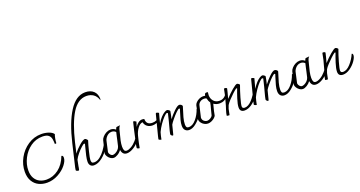

<svg xmlns="http://www.w3.org/2000/svg" viewBox="-51 -2008 5527 2945"><g transform="rotate(-20 2712.5 -535.5)"><path d="M75 -255Q75 -371 133 -477.5Q191 -584 290.5 -650Q390 -716 508 -716Q572 -716 628 -696.5Q684 -677 706 -644Q696 -618 688.5 -578.5Q681 -539 680 -504L655 -500Q655 -515 653.5 -537Q652 -559 649 -577Q642 -624 609.5 -649Q577 -674 511 -674Q404 -674 317.5 -612Q231 -550 182 -453Q133 -356 133 -257Q133 -181 162.5 -130.5Q192 -80 241.5 -55.5Q291 -31 352 -31Q457 -31 548 -99.5Q639 -168 686 -295Q713 -295 713 -258Q713 -206 661 -140.5Q609 -75 523.5 -29Q438 17 343 17Q270 17 209 -12.5Q148 -42 111.5 -103Q75 -164 75 -255Z M1547 -907 1540 -895Q1518 -963 1471 -995.5Q1424 -1028 1358 -1028Q1219 -1028 1122 -871.5Q1025 -715 954 -420L928 -307L915 -249Q956 -307 1019 -361.5Q1082 -416 1114 -416Q1122 -416 1137.5 -401Q1153 -386 1153 -379Q1134 -324 1108 -218Q1082 -112 1082 -83Q1082 -55 1091 -42.5Q1100 -30 1128 -30Q1178 -30 1225 -68Q1272 -106 1306.5 -154.5Q1341 -203 1359 -240Q1366 -238 1370 -233Q1374 -228 1375 -218V-215Q1375 -203 1367 -187Q1321 -103 1249 -45.5Q1177 12 1109 12Q1074 12 1053 -10Q1032 -32 1032 -72Q1032 -111 1044.5 -168Q1057 -225 1078 -302Q1077 -297 1089 -343Q1088 -347 1084 -350Q1080 -353 1077 -353Q1067 -353 1030 -320Q993 -287 955 -241Q917 -195 898 -155Q888 -115 878 -55Q877 -48 876 -40Q875 -32 873 -24Q870 -6 867.5 0.5Q865 7 859 7Q847 7 832 1Q817 -5 817 -14Q817 -27 823 -52L910 -421Q983 -733 1096 -910.5Q1209 -1088 1361 -1088Q1447 -1088 1497 -1040.5Q1547 -993 1547 -907Z M1892 -205Q1892 -159 1851.5 -108Q1811 -57 1753.5 -22.5Q1696 12 1648 12Q1609 12 1588 -12Q1567 -36 1563 -74Q1538 -38 1500 -15Q1462 8 1432 8Q1406 8 1380.5 -9.5Q1355 -27 1339 -52.5Q1323 -78 1322 -101L1371 -303Q1377 -327 1401.5 -354.5Q1426 -382 1461 -400Q1496 -418 1532 -418Q1578 -418 1613 -387Q1622 -411 1626.5 -417Q1631 -423 1640 -424L1689 -429L1692 -427Q1672 -411 1663 -377Q1632 -261 1620.5 -206Q1609 -151 1609 -109Q1609 -67 1620 -47.5Q1631 -28 1657 -28Q1689 -28 1733.5 -54Q1778 -80 1818 -126.5Q1858 -173 1879 -231Q1892 -231 1892 -205ZM1553 -137 1572 -219Q1576 -239 1586 -283.5Q1596 -328 1602 -352Q1574 -380 1534 -380Q1503 -380 1478 -363.5Q1453 -347 1437 -323.5Q1421 -300 1417 -282L1377 -104Q1379 -79 1397 -59Q1415 -39 1436 -39Q1453 -39 1477.5 -51Q1502 -63 1523.5 -85.5Q1545 -108 1553 -137Z M2297 -340Q2297 -319 2277.5 -299.5Q2258 -280 2226.5 -268Q2195 -256 2163 -256Q2113 -256 2077.5 -282Q2042 -308 2032 -355Q1987 -350 1949.5 -298Q1912 -246 1897 -185Q1895 -175 1882 -123.5Q1869 -72 1857 -2Q1856 1 1854.5 2.5Q1853 4 1848 4Q1841 4 1827 -2Q1813 -8 1813 -15Q1813 -29 1818 -52Q1879 -334 1897 -401Q1899 -410 1901.5 -413Q1904 -416 1910 -416Q1914 -416 1927 -409.5Q1940 -403 1948 -396L1930 -338L1924 -318Q1947 -354 1977 -376Q2007 -398 2041 -398Q2051 -398 2061 -396Q2071 -394 2075 -391Q2075 -342 2100.5 -318.5Q2126 -295 2172 -295Q2213 -295 2240 -309Q2267 -323 2287 -357Q2291 -356 2294 -351Q2297 -346 2297 -340Z M2666 2Q2628 2 2603.5 -22.5Q2579 -47 2579 -97Q2579 -138 2592.5 -189.5Q2606 -241 2629 -312Q2636 -331 2642 -352Q2642 -355 2638 -357.5Q2634 -360 2630 -360Q2617 -360 2578.5 -322.5Q2540 -285 2500.5 -236.5Q2461 -188 2448 -163Q2438 -132 2415 -33Q2411 -16 2408.5 -10Q2406 -4 2400 -4Q2391 -4 2379.5 -15Q2368 -26 2368 -37Q2368 -48 2378 -85Q2420 -239 2446 -352Q2440 -360 2431 -360Q2416 -360 2380 -323Q2344 -286 2305 -229.5Q2266 -173 2241 -118Q2226 -69 2214 -5Q2204 -5 2188 -12Q2172 -19 2172 -26Q2172 -34 2182 -71L2267 -402Q2269 -411 2272 -415Q2275 -419 2281 -419Q2287 -419 2301.5 -413Q2316 -407 2320 -403L2311 -371Q2308 -359 2297.5 -321.5Q2287 -284 2278 -244Q2309 -298 2342.5 -333.5Q2376 -369 2404 -385.5Q2432 -402 2447 -402Q2458 -402 2475 -390Q2492 -378 2492 -370Q2483 -315 2466 -246Q2507 -302 2564 -357.5Q2621 -413 2651 -413Q2665 -413 2681 -402Q2697 -391 2698 -376Q2666 -277 2648.5 -213Q2631 -149 2631 -98Q2631 -68 2641 -54.5Q2651 -41 2677 -41Q2738 -41 2795 -107.5Q2852 -174 2882 -264Q2893 -264 2900.5 -254Q2908 -244 2908 -231Q2909 -200 2870.5 -143Q2832 -86 2776 -42Q2720 2 2666 2Z M3396 -333Q3396 -308 3376 -281.5Q3356 -255 3321.5 -238Q3287 -221 3246 -221Q3191 -221 3149 -251Q3143 -222 3134 -192Q3131 -181 3121 -141.5Q3111 -102 3107 -71Q3100 -55 3079 -36.5Q3058 -18 3029 -5Q3000 8 2972 8Q2941 8 2912 -8Q2883 -24 2864.5 -51Q2846 -78 2846 -111Q2860 -153 2869 -190Q2878 -227 2886 -265L2896 -315Q2901 -338 2923 -360.5Q2945 -383 2976.5 -397.5Q3008 -412 3040 -412Q3052 -412 3074 -408Q3077 -431 3084.5 -440Q3092 -449 3109 -449Q3119 -449 3132 -446Q3127 -418 3127 -398Q3127 -340 3162 -300Q3197 -260 3257 -260Q3302 -260 3334.5 -284Q3367 -308 3386 -353Q3396 -350 3396 -333ZM3086 -179Q3106 -246 3112 -287Q3090 -315 3082 -355Q3082 -359 3080.5 -361.5Q3079 -364 3074 -365Q3059 -371 3040 -371Q3003 -371 2976 -351Q2949 -331 2942 -303Q2939 -291 2920 -209Q2911 -161 2898 -114Q2898 -77 2923 -56.5Q2948 -36 2976 -36Q3000 -36 3027.5 -53Q3055 -70 3063 -88Q3071 -128 3086 -179Z M3819 -216Q3819 -180 3781 -125Q3743 -70 3684.5 -29Q3626 12 3569 12Q3533 12 3513.5 -6Q3494 -24 3494 -61Q3494 -112 3522 -199.5Q3550 -287 3573 -345Q3569 -351 3565 -351Q3561 -351 3556 -348Q3538 -337 3497 -299Q3456 -261 3417 -219Q3378 -177 3364 -151Q3348 -108 3344 -96.5Q3340 -85 3336 -59L3327 -14Q3326 -11 3325 -6.5Q3324 -2 3322.5 -1Q3321 0 3318 0Q3309 0 3294.5 -2Q3280 -4 3280 -8Q3280 -20 3287 -47Q3294 -74 3301 -96Q3308 -118 3312 -130L3321 -158Q3350 -258 3360.5 -303.5Q3371 -349 3381 -405Q3382 -415 3395 -415Q3404 -415 3415.5 -410.5Q3427 -406 3429 -398Q3425 -380 3414.5 -337Q3404 -294 3389 -242Q3447 -307 3509.5 -360Q3572 -413 3593 -413Q3603 -413 3617 -403Q3631 -393 3634 -384Q3602 -298 3573 -196.5Q3544 -95 3544 -63Q3544 -28 3584 -28Q3643 -28 3703.5 -94Q3764 -160 3800 -244Q3810 -244 3814.5 -235.5Q3819 -227 3819 -216Z M4222 2Q4184 2 4159.5 -22.5Q4135 -47 4135 -97Q4135 -138 4148.5 -189.5Q4162 -241 4185 -312Q4192 -331 4198 -352Q4198 -355 4194 -357.5Q4190 -360 4186 -360Q4173 -360 4134.5 -322.5Q4096 -285 4056.5 -236.5Q4017 -188 4004 -163Q3994 -132 3971 -33Q3967 -16 3964.5 -10Q3962 -4 3956 -4Q3947 -4 3935.5 -15Q3924 -26 3924 -37Q3924 -48 3934 -85Q3976 -239 4002 -352Q3996 -360 3987 -360Q3972 -360 3936 -323Q3900 -286 3861 -229.5Q3822 -173 3797 -118Q3782 -69 3770 -5Q3760 -5 3744 -12Q3728 -19 3728 -26Q3728 -34 3738 -71L3823 -402Q3825 -411 3828 -415Q3831 -419 3837 -419Q3843 -419 3857.5 -413Q3872 -407 3876 -403L3867 -371Q3864 -359 3853.5 -321.5Q3843 -284 3834 -244Q3865 -298 3898.5 -333.5Q3932 -369 3960 -385.5Q3988 -402 4003 -402Q4014 -402 4031 -390Q4048 -378 4048 -370Q4039 -315 4022 -246Q4063 -302 4120 -357.5Q4177 -413 4207 -413Q4221 -413 4237 -402Q4253 -391 4254 -376Q4222 -277 4204.5 -213Q4187 -149 4187 -98Q4187 -68 4197 -54.5Q4207 -41 4233 -41Q4294 -41 4351 -107.5Q4408 -174 4438 -264Q4449 -264 4456.5 -254Q4464 -244 4464 -231Q4465 -200 4426.5 -143Q4388 -86 4332 -42Q4276 2 4222 2Z M4979 -205Q4979 -159 4938.5 -108Q4898 -57 4840.5 -22.5Q4783 12 4735 12Q4696 12 4675 -12Q4654 -36 4650 -74Q4625 -38 4587 -15Q4549 8 4519 8Q4493 8 4467.5 -9.5Q4442 -27 4426 -52.5Q4410 -78 4409 -101L4458 -303Q4464 -327 4488.5 -354.5Q4513 -382 4548 -400Q4583 -418 4619 -418Q4665 -418 4700 -387Q4709 -411 4713.5 -417Q4718 -423 4727 -424L4776 -429L4779 -427Q4759 -411 4750 -377Q4719 -261 4707.5 -206Q4696 -151 4696 -109Q4696 -67 4707 -47.5Q4718 -28 4744 -28Q4776 -28 4820.5 -54Q4865 -80 4905 -126.5Q4945 -173 4966 -231Q4979 -231 4979 -205ZM4640 -137 4659 -219Q4663 -239 4673 -283.5Q4683 -328 4689 -352Q4661 -380 4621 -380Q4590 -380 4565 -363.5Q4540 -347 4524 -323.5Q4508 -300 4504 -282L4464 -104Q4466 -79 4484 -59Q4502 -39 4523 -39Q4540 -39 4564.5 -51Q4589 -63 4610.5 -85.5Q4632 -108 4640 -137Z M5425 -216Q5425 -180 5387 -125Q5349 -70 5290.5 -29Q5232 12 5175 12Q5139 12 5119.5 -6Q5100 -24 5100 -61Q5100 -112 5128 -199.5Q5156 -287 5179 -345Q5175 -351 5171 -351Q5167 -351 5162 -348Q5144 -337 5103 -299Q5062 -261 5023 -219Q4984 -177 4970 -151Q4954 -108 4950 -96.5Q4946 -85 4942 -59L4933 -14Q4932 -11 4931 -6.5Q4930 -2 4928.5 -1Q4927 0 4924 0Q4915 0 4900.5 -2Q4886 -4 4886 -8Q4886 -20 4893 -47Q4900 -74 4907 -96Q4914 -118 4918 -130L4927 -158Q4956 -258 4966.5 -303.5Q4977 -349 4987 -405Q4988 -415 5001 -415Q5010 -415 5021.5 -410.5Q5033 -406 5035 -398Q5031 -380 5020.5 -337Q5010 -294 4995 -242Q5053 -307 5115.5 -360Q5178 -413 5199 -413Q5209 -413 5223 -403Q5237 -393 5240 -384Q5208 -298 5179 -196.5Q5150 -95 5150 -63Q5150 -28 5190 -28Q5249 -28 5309.5 -94Q5370 -160 5406 -244Q5416 -244 5420.5 -235.5Q5425 -227 5425 -216Z"/></g></svg>

Font: Charmonman
Style: Regular
Weight: 400
Designer: Ekaluck Peanpanawate
Foundry: Cadson Demak Co.,Ltd.
Version: Version 1.000; ttfautohint (v1.6)